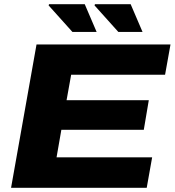

<svg xmlns="http://www.w3.org/2000/svg" viewBox="-20 -900 837 920"><path d="M33 0 155 -687H797L771 -542H321L299 -420H693L669 -278H274L251 -146H709L683 0ZM327 -747 213 -874 215 -880H386L443 -747ZM547 -747 433 -874 435 -880H606L663 -747Z"/></svg>

Font: Archivo SemiExpanded ExtraBold
Style: Italic
Weight: 800
Width: 6
Italic angle: -10°
Designer: Hector Gatti
Foundry: Omnibus-Type
Version: Version 2.001